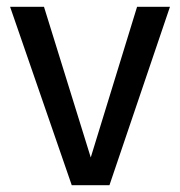

<svg xmlns="http://www.w3.org/2000/svg" viewBox="-20 -547 532 567"><path d="M481.9 -526.9 303.2 0H191.9L9.8 -526.9H109.9L248 -82L384.8 -526.9Z"/></svg>

Font: FiraGO
Style: Regular
Weight: 400
Designer: bBox Type
Foundry: bBox Type GmbH
Version: Version 1.001;PS 001.001;hotconv 1.0.88;makeotf.lib2.5.64775